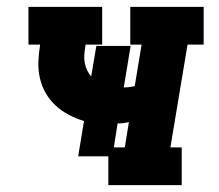

<svg xmlns="http://www.w3.org/2000/svg" viewBox="-20 -540 640 560"><path d="M296 0V-84H208L225 -187Q202 -194 181 -205Q160 -216 143 -231.5Q126 -247 114 -267.5Q102 -288 96.5 -311.5Q91 -335 92 -360Q93 -385 97 -410H63V-520H278V-410H230L229 -406Q227 -394 226 -381.5Q225 -369 227 -357.5Q229 -346 234 -335.5Q239 -325 246 -317L261 -406H361L341 -285Q349 -285 357 -286Q365 -287 373 -289L393 -410H360V-520H574V-410H527L477 -110H510V0ZM312 -110H344L356 -184Q348 -182 340 -181Q332 -180 323 -180Z"/></svg>

Font: Iosevka Etoile XBdObl
Style: Regular
Weight: 800
Italic angle: -9°
Designer: Belleve Invis
Foundry: Belleve Invis
Version: Version 15.5.2; ttfautohint (v1.8.4)